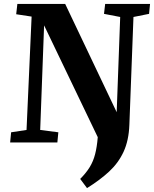

<svg xmlns="http://www.w3.org/2000/svg" viewBox="-20 -730 789 984"><path d="M32 0 37 -52 116 -64 142 -645 63 -657 69 -710H314L578 -155L596 -643L513 -659L519 -710H749L744 -659L664 -643L643 -90Q640 -10 613.5 47.5Q587 105 539.5 149Q492 193 426 234L391 187Q421 157 439.5 127Q458 97 467.5 60Q477 23 481 -27L206 -600L186 -64L279 -52L274 0Z"/></svg>

Font: Literata 36pt
Style: Bold Italic
Weight: 700
Italic angle: -2°
Designer: Latin by Veronika Burian and Jose Scaglione. Greek by Irene Vlachou. Cyrillic by Vera Evstafieva
Foundry: TypeTogether
Version: Version 3.002